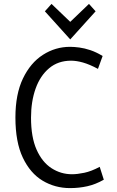

<svg xmlns="http://www.w3.org/2000/svg" viewBox="-20 -949 600 984"><path d="M339 15Q262 15 198.5 -23Q135 -61 97 -141Q59 -221 59 -347Q59 -466 97.5 -546.5Q136 -627 200 -668Q264 -709 339 -709Q360 -709 386.5 -705.5Q413 -702 443 -692Q473 -682 506 -662L482 -596Q439 -619 405.5 -628.5Q372 -638 344 -638Q278 -638 232 -599.5Q186 -561 162.5 -495Q139 -429 139 -346Q139 -246 167.5 -182Q196 -118 244 -87Q292 -56 349 -56Q376 -56 412 -63.5Q448 -71 491 -94L512 -28Q470 -4 427.5 5.5Q385 15 339 15ZM340 -747 210 -891 244 -929 340 -837 436 -929 470 -891Z"/></svg>

Font: Ubuntu Sans Mono
Style: Regular
Weight: 400
Monospace: yes
Designer: Dalton Maag Ltd
Foundry: Dalton Maag Ltd
Version: Version 1.006